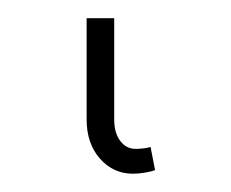

<svg xmlns="http://www.w3.org/2000/svg" viewBox="-20 21 254 211"><path d="M75.2 152.3V41H105.5V152.3Q105.5 167 112.1 175.8Q118.7 184.6 128.9 184.6Q137.7 184.6 145.5 182.6L150.4 208Q146.5 209.5 139.4 210.7Q132.3 211.9 126 211.9Q104.5 211.9 89.8 195.3Q75.2 178.7 75.2 152.3Z"/></svg>

Font: Pretendard Std Thin
Style: Regular
Weight: 100
Designer: Base glyphs from Inter by Rasmus Andersson; Hangeul glyphs from Noto Sans CJK(Source Han Sans) by Jang Soo-young and Kan
Foundry: Kil Hyung-jin
Version: Version 1.309